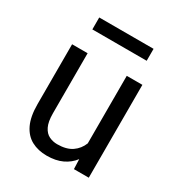

<svg xmlns="http://www.w3.org/2000/svg" viewBox="-171 -823 880 946"><g transform="rotate(30 269.0 -349.5)"><path d="M426.8 -709.5V-641.6H117.7V-709.5ZM378.9 -528.3H467.8V0H383.3L381.3 -55.7Q357.9 -24.9 321.3 -7.6Q284.7 9.8 233.4 9.8Q184.1 9.8 146.7 -10.3Q109.4 -30.3 88.6 -74Q67.9 -117.7 67.9 -188V-528.3H156.2V-187Q156.2 -138.7 169.4 -112.1Q182.6 -85.4 204.1 -75.2Q225.6 -64.9 250 -64.9Q302.2 -64.9 333.5 -86.4Q364.7 -107.9 378.9 -144Z"/></g></svg>

Font: Robert Sans Medium
Style: Regular
Weight: 500
Designer: Christian Robertson (extended by Adam Twardoch)
Foundry: Google
Version: Version 12.135;April 2, 2019;FontCreator 11.5.0.2425 64-bit;